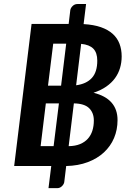

<svg xmlns="http://www.w3.org/2000/svg" viewBox="-20 -844 669 976"><path d="M329 -101Q362.5 -101.5 386.8 -111.5Q411 -121.5 426.5 -138.8Q442 -156 449.5 -179.5Q457 -203 457 -231.5Q457 -270.5 433.2 -294Q409.5 -317.5 355.5 -318.5ZM252.5 -101 279.5 -318.5H213L186.5 -101ZM250.5 -622 224 -408.5H290.5L316.5 -622ZM367 -410.5Q419.5 -417.5 447 -447.8Q474.5 -478 474.5 -535.5Q474.5 -576 454.5 -596.5Q434.5 -617 392.5 -621ZM405 -721.5Q456.5 -718.5 493 -705.8Q529.5 -693 553 -671.8Q576.5 -650.5 587.5 -621.5Q598.5 -592.5 598.5 -557.5Q598.5 -526.5 590.2 -498.5Q582 -470.5 564.5 -446.5Q547 -422.5 520 -403.8Q493 -385 455.5 -372.5Q577.5 -342 577.5 -233.5Q577.5 -184.5 559.8 -142.5Q542 -100.5 508.2 -69.2Q474.5 -38 426.2 -19.8Q378 -1.5 316.5 0L306.5 82.5Q304 94 294 103.2Q284 112.5 270.5 112.5H226.5L240.5 0H52L140.5 -722.5H329L337.5 -793.5Q340 -805 350 -814.2Q360 -823.5 373.5 -823.5H417.5Z"/></svg>

Font: Lato 2
Style: Bold Italic
Weight: 700
Italic angle: -7°
Designer: Lukasz Dziedzic with Adam Twardoch and Botio Nikoltchev
Foundry: tyPoland Lukasz Dziedzic
Version: Version 2.015; 2015-08-06; http://www.latofonts.com/